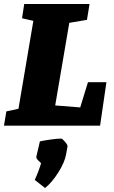

<svg xmlns="http://www.w3.org/2000/svg" viewBox="-45 -633 576 967"><path d="M491 -219 459 0H-25L-13 -72L48 -85L123 -528L66 -541L77 -613H406L393 -533L304 -518L233 -102L359 -92L398 -219ZM130 273Q149 232 162 189Q161 188 148.5 176Q136 164 138 156L156 79Q179 74 211.5 69.5Q244 65 263 65Q269 65 282.5 81Q296 97 295 104L288 144Q281 184 249 235Q217 286 182 314Z"/></svg>

Font: Grenze Black
Style: Italic
Weight: 900
Italic angle: -10°
Designer: Renata Polastri
Foundry: Omnibus-Type
Version: Version 1.002; ttfautohint (v1.8)